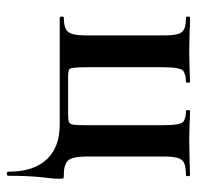

<svg xmlns="http://www.w3.org/2000/svg" viewBox="-27 -399 583 569"><g transform="rotate(90 264.5 -114.5)"><path d="M349.1 0H32.2Q29.3 0 29.1 -6.1Q28.8 -12.2 32.2 -12.2Q55.2 -12.2 66.2 -18.1Q77.1 -23.9 81.1 -38.6Q85 -53.2 85 -83V-305.2Q85 -335 81.1 -349.4Q77.1 -363.8 66.2 -368.9Q55.2 -374 32.2 -374Q29.3 -374 29.1 -380.1Q28.8 -386.2 32.2 -386.2Q60.1 -386.2 75.2 -384.8L130.9 -383.8L184.1 -384.8Q198.2 -385.7 222.2 -386.2Q225.1 -386.2 225.1 -380.1Q225.1 -374 222.2 -374Q203.1 -374 191.2 -366.9Q179.2 -359.9 179.2 -305.2V-81.1Q179.2 -31.2 185.5 -28.1Q191.9 -24.9 208 -24.9H319.8Q336.9 -24.9 342.5 -27.8Q348.1 -30.8 349.6 -40.8Q351.1 -50.8 351.1 -83Q351.1 -83 351.1 -305.2Q351.1 -360.4 339.6 -367.2Q328.1 -374 309.1 -374Q306.2 -374 306.2 -380.1Q306.2 -386.2 309.1 -386.2Q333 -386.2 347.2 -384.8L396 -383.8L454.1 -384.8Q470.2 -385.7 499 -386.2Q502 -386.2 502 -380.1Q502 -374 499 -374Q475.1 -374 463.6 -368.9Q452.1 -363.8 448 -349.4Q443.8 -335 443.8 -305.2V-81.1Q443.8 -39.1 454.8 -25.6Q465.8 -12.2 498 -12.2Q506.8 -12.2 508.3 -10.5Q509.8 -8.8 509.8 3.9Q509.8 16.6 505.4 52.7Q501 89.8 501 151.9Q501 156.7 494.9 157Q488.8 157.2 488.8 151.9Q488.8 78.1 452.9 39.1Q417 0 349.1 0Z"/></g></svg>

Font: Cormorant-Bold
Style: Bold
Weight: 700
Designer: Christian Thalmann (Catharsis Fonts)
Version: Version 3.000